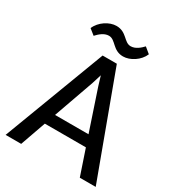

<svg xmlns="http://www.w3.org/2000/svg" viewBox="-221 -1095 1130 1230"><g transform="rotate(30 343.5 -480.0)"><path d="M10.3 0H125.5L191.9 -188H495.6L559.1 0H676.8L399.4 -751H294.4ZM220.7 -269 326.2 -566.4 347.7 -635.7 368.7 -566.4 468.3 -269ZM181.2 -831.5C201.2 -853.5 231.4 -881.3 266.6 -881.3C317.4 -881.3 332.5 -811 409.7 -811C461.4 -811 523.9 -850.1 546.9 -905.8L504.9 -940.4C484.9 -918.9 455.1 -892.1 419.4 -892.1C369.6 -892.1 354.5 -960 277.3 -960C225.1 -960 162.6 -920.4 139.6 -864.7Z"/></g></svg>

Font: Merriweather Sans
Style: Regular
Weight: 400
Designer: Eben Sorkin ( eben@eyebytes.com )
Foundry: Eben Sorkin
Version: Version 1.003